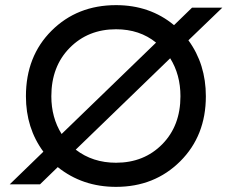

<svg xmlns="http://www.w3.org/2000/svg" viewBox="-20 -718 903 748"><path d="M432 10Q301 10 205 -67L136 0H18L149 -127Q81 -219 81 -343Q81 -499 181 -598.5Q281 -698 432 -698Q564 -698 658 -620L728 -688H846L714 -561Q782 -468 782 -343Q782 -189 682 -89.5Q582 10 432 10ZM180 -343Q180 -260 220 -196L588 -552Q524 -604 432 -604Q323 -604 251.5 -531.5Q180 -459 180 -343ZM432 -84Q541 -84 612 -156Q683 -228 683 -343Q683 -427 643 -491L275 -135Q341 -84 432 -84Z"/></svg>

Font: Roundo Medium
Style: Regular
Weight: 500
Designer: Namrata Goyal (Gurmukhi), Shiva Nallaperumal (Latin)
Foundry: Indian Type Foundry
Version: Version 1.000;PS 1.0;hotconv 1.0.88;makeotf.lib2.5.647800